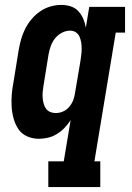

<svg xmlns="http://www.w3.org/2000/svg" viewBox="-20 -558 540 783"><path d="M177 205V100H240L268 -68Q257 -51 243 -36.5Q229 -22 212 -11.5Q195 -1 176 3.5Q157 8 138 8Q113 8 90.5 -2Q68 -12 55 -31.5Q42 -51 35.5 -74.5Q29 -98 27.5 -122.5Q26 -147 28 -172.5Q30 -198 35 -223L56 -353Q60 -376 66 -397.5Q72 -419 82.5 -440Q93 -461 108.5 -479.5Q124 -498 143.5 -511.5Q163 -525 185.5 -531.5Q208 -538 230 -538Q250 -538 268.5 -532Q287 -526 299.5 -512.5Q312 -499 319.5 -481.5Q327 -464 330 -445L344 -530H490V-425H452L365 100H389V205ZM207 -97Q223 -97 237.5 -103.5Q252 -110 262.5 -122.5Q273 -135 278.5 -149.5Q284 -164 286 -179L308 -309Q310 -322 311.5 -335Q313 -348 313 -360.5Q313 -373 311 -385.5Q309 -398 304 -409Q299 -420 289 -426.5Q279 -433 266 -433Q249 -433 232.5 -424.5Q216 -416 204.5 -401.5Q193 -387 187 -370Q181 -353 178 -336L157 -206Q155 -194 154 -182Q153 -170 154 -158.5Q155 -147 158 -135.5Q161 -124 167.5 -115Q174 -106 184.5 -101.5Q195 -97 207 -97Z"/></svg>

Font: Iosevka Curly Slab XBdObl
Style: Regular
Weight: 800
Italic angle: -9°
Monospace: yes
Designer: Belleve Invis
Foundry: Belleve Invis
Version: Version 11.1.0; ttfautohint (v1.8.3)